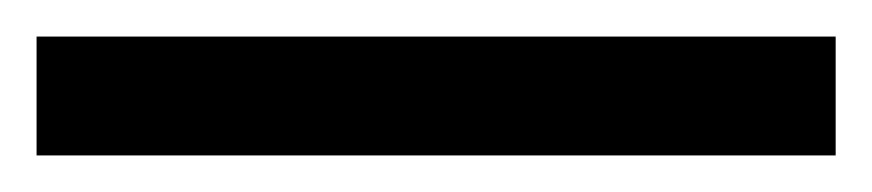

<svg xmlns="http://www.w3.org/2000/svg" viewBox="-22 70 477 105"><path d="M-2 155V90H435V155Z"/></svg>

Font: Noto Sans Adlam Medium
Style: Regular
Weight: 500
Version: Version 3.001